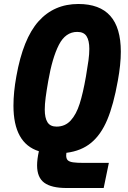

<svg xmlns="http://www.w3.org/2000/svg" viewBox="-20 -755 640 963"><path d="M166 74.5Q166 44 175 3.5Q47.5 -36.5 47.5 -225Q47.5 -292.5 62 -372Q95.5 -561 173.2 -648Q251 -735 373 -735Q480 -735 533 -675.5Q586 -616 586 -495.5Q586 -432 571 -350Q549.5 -229.5 518 -154.5Q486.5 -79.5 437.2 -38.8Q388 2 313 11.5L312 25Q312 41 320 48.8Q328 56.5 346.5 59.2Q365 62 401 62H526L500 188H314Q238 188 202 161.5Q166 135 166 74.5ZM411 -371Q419.5 -420.5 423.8 -452.5Q428 -484.5 428 -510Q428 -551.5 414.2 -573.2Q400.5 -595 367.5 -595Q308.5 -595 275.2 -529.8Q242 -464.5 222 -349Q213.5 -300.5 209 -266.2Q204.5 -232 204.5 -205.5Q204.5 -163.5 218.2 -141.8Q232 -120 263.5 -120Q306.5 -120 334.5 -150.5Q362.5 -181 379.5 -234.5Q396.5 -288 411 -371Z"/></svg>

Font: JuliaMono Black
Style: Italic
Weight: 900
Italic angle: -9°
Monospace: yes
Designer: cormullion
Foundry: corm
Version: Version 0.057; ttfautohint (v1.8.4)